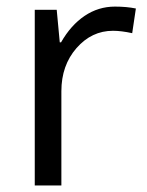

<svg xmlns="http://www.w3.org/2000/svg" viewBox="-20 -565 448 585"><path d="M330.1 -544.9Q365.7 -544.9 394 -539.1L382.8 -463.9Q349.6 -471.2 324.2 -471.2Q259.3 -471.2 213.1 -418.5Q167 -365.7 167 -287.1V0H85.9V-535.2H152.8L162.1 -436H166Q195.8 -488.3 237.8 -516.6Q279.8 -544.9 330.1 -544.9Z"/></svg>

Font: f3_21440 
Style: Regular
Weight: 400
Foundry: Ascender Corporation
Version: Version 1.10